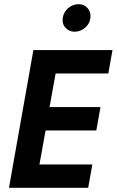

<svg xmlns="http://www.w3.org/2000/svg" viewBox="-20 -900 559 920"><path d="M402.5 0H23L140 -660H519L499 -548H246.5L217.5 -387H461.5L441.5 -275H198.5L169 -112H422.5ZM337 -748Q310.5 -748 293 -768Q280 -782.5 280 -802.5Q280 -837.5 307 -861.5Q329.5 -880 357 -880Q370.5 -880 381.5 -875Q413.5 -857.5 413.5 -823L413 -813Q410 -786 387.5 -767Q365 -748 337 -748Z"/></svg>

Font: Lucymar Sans SemiBold
Style: Italic
Weight: 600
Italic angle: -10°
Foundry: The League of Moveable Type (original font) / Main changes by Cristiano Sobral with portions from Mirco Monsees
Version: Version 2.00;August 30, 2020;FontCreator 13.0.0.2681 64-bit